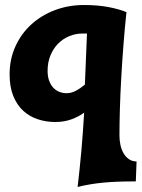

<svg xmlns="http://www.w3.org/2000/svg" viewBox="-20 -472 562 762"><path d="M481.9 -423.8Q475.1 -361.3 470 -294.4Q464.8 -227.5 461.2 -162.8Q457.5 -98.1 455.8 -39.1Q454.1 20 454.1 65.9Q454.1 85 458 103.3Q461.9 121.6 470.2 136Q478.5 150.4 491.2 159.4Q503.9 168.5 522 168.9L519 248H505.9Q441.4 248 389.4 252.9Q337.4 257.8 288.1 270Q292.5 232.4 296.1 197Q299.8 161.6 303 126Q306.2 90.3 308.8 53.2Q311.5 16.1 314 -24.9Q293 -9.3 263.7 1.5Q234.4 12.2 199.2 12.2Q162.6 12.2 129.6 1.2Q96.7 -9.8 71.8 -32.7Q46.9 -55.7 32.5 -91.6Q18.1 -127.4 18.1 -176.8Q18.1 -237.3 41.3 -288.1Q64.5 -338.9 104.5 -375.2Q144.5 -411.6 198.2 -431.9Q252 -452.1 313 -452.1Q367.2 -452.1 409.9 -444.1Q452.6 -436 481.9 -423.8ZM325.2 -338.9H307.1Q279.8 -338.9 254.6 -328.4Q229.5 -317.9 210.4 -298.6Q191.4 -279.3 180.2 -252Q168.9 -224.6 168.9 -190.9Q168.9 -167.5 175.3 -150.9Q181.6 -134.3 192.1 -123.3Q202.6 -112.3 216.3 -107.2Q230 -102.1 244.1 -102.1Q262.7 -102.1 280.8 -111.6Q298.8 -121.1 316.9 -136.2Z"/></svg>

Font: Simonetta
Style: Black
Weight: 900
Designer: Gayaneh Bagdasaryan
Foundry: Brownfox
Version: Version 1.002